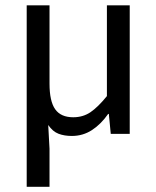

<svg xmlns="http://www.w3.org/2000/svg" viewBox="-20 -507 592 727"><path d="M81.1 200.2V-486.8H167.5V-190.4Q167.5 -123.5 189 -93.3Q210.4 -63 257.3 -63Q294.4 -63 322.8 -82.3Q351.1 -101.6 384.8 -143.1V-486.8H471.2V0H399.4L392.1 -75.7H389.6Q362.3 -36.6 328.1 -14.4Q293.9 7.8 252 7.8Q223.6 7.8 201.7 -0.5Q179.7 -8.8 162.6 -33.7L167.5 56.2V200.2Z"/></svg>

Font: Varta Light Medium
Style: Regular
Weight: 500
Version: Version 1.004